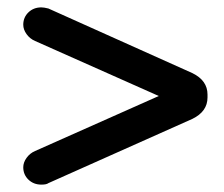

<svg xmlns="http://www.w3.org/2000/svg" viewBox="-20 -549 606 520"><path d="M43 -96Q43 -109 52 -121.5Q61 -134 75 -140L410 -289L75 -438Q61 -444 52 -456.5Q43 -469 43 -482Q43 -502 57 -515.5Q71 -529 92 -529Q99 -529 111 -526L501 -351Q542 -331 542 -293V-285Q542 -247 501 -227L111 -53Q106 -49 92 -49Q71 -49 57 -62.5Q43 -76 43 -96Z"/></svg>

Font: 寒蝉全圆体 Bold
Style: Regular
Weight: 700
Designer: Warren2060
      Designed by Motoya company      

      [Varela Round]
      Joe Prince(Latin component); Avraham Cornf
Foundry: ChillType
Version: Version 3.200